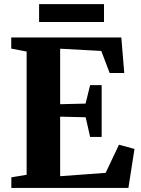

<svg xmlns="http://www.w3.org/2000/svg" viewBox="-20 -928 694 948"><path d="M111.5 -65V-673.5L35.5 -688V-743H579L593.5 -567.5H521.5L480 -676.5L277 -687.5V-413.5L402.5 -416.5L425 -507.5H482V-252H425L403 -349L277 -352V-58L501.5 -74.5L567.5 -213.5L644 -192.5L614 0H36V-52.5ZM493.5 -907.5V-819.5H173V-907.5Z"/></svg>

Font: Merriweather 48pt ExtraBold
Style: Regular
Weight: 800
Version: Version 2.100